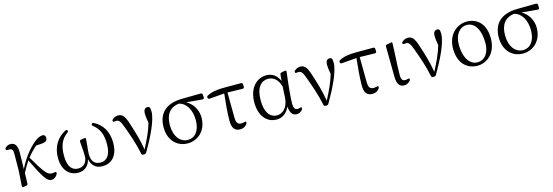

<svg xmlns="http://www.w3.org/2000/svg" viewBox="19 -1418 6688 2321"><g transform="rotate(-15 3363.0 -257.0)"><path d="M110 10C113 13 119 14 129 12L160 7C172 5 178 -2 179 -14C181 -58 182 -101 183 -147C214 -206 232 -235 263 -282C377 -46 418 18 475 18C502 18 531 1 550 -33C555 -43 555 -50 552 -57C549 -63 541 -64 529 -61C520 -59 509 -57 498 -57C440 -57 406 -105 285 -310C322 -358 360 -397 401 -432L468 -436C516 -439 542 -453 542 -489C542 -510 534 -521 523 -528C515 -532 508 -532 499 -531C469 -527 437 -515 396 -479C318 -413 239 -310 182 -193C183 -209 183 -225 184 -242C185 -295 187 -348 187 -397C188 -494 157 -529 101 -529C75 -529 54 -517 38 -501C31 -493 30 -486 33 -478C36 -470 44 -468 56 -469C60 -470 64 -470 69 -470C107 -470 121 -453 120 -402L118 -189L106 -9C105 1 107 7 110 10Z M811 18C885 18 943 -26 962 -109C983 -22 1034 18 1112 18C1220 18 1309 -54 1309 -225C1309 -367 1244 -464 1143 -515C1132 -521 1123 -519 1117 -509C1111 -500 1114 -490 1124 -483C1199 -425 1232 -351 1232 -227C1232 -87 1174 -31 1104 -31C1026 -31 988 -77 988 -165C988 -195 992 -229 996 -267C999 -292 1001 -318 1003 -346C1004 -357 1003 -362 1000 -365C997 -368 991 -368 981 -366L943 -360C931 -358 924 -350 925 -338C927 -313 928 -292 930 -272C933 -231 936 -196 936 -158C936 -74 887 -31 821 -31C745 -31 693 -87 693 -225C693 -354 729 -428 806 -485C816 -493 819 -500 814 -510C809 -519 799 -521 788 -515C687 -463 616 -363 616 -220C616 -60 701 18 811 18Z M1624 10H1639C1649 10 1657 5 1663 -5C1758 -167 1854 -359 1854 -469C1854 -483 1853 -495 1851 -506C1849 -515 1847 -521 1839 -527C1833 -531 1826 -532 1817 -532C1787 -532 1769 -509 1769 -462C1769 -435 1774 -397 1783 -345C1751 -237 1711 -157 1654 -46C1635 -168 1597 -289 1564 -390C1533 -490 1505 -527 1451 -527C1427 -527 1398 -518 1377 -497C1369 -489 1368 -482 1371 -474C1374 -467 1382 -465 1394 -467C1400 -468 1406 -469 1413 -469C1446 -469 1464 -447 1491 -371C1530 -265 1573 -145 1602 -7C1605 5 1612 11 1624 10Z M2180 18C2308 18 2419 -79 2419 -241C2419 -340 2365 -425 2287 -467L2488 -449C2501 -448 2509 -456 2508 -469L2506 -504C2505 -516 2497 -524 2485 -524L2248 -521C2041 -518 1945 -412 1945 -244C1945 -81 2046 18 2180 18ZM2025 -252C2025 -378 2080 -462 2199 -474C2295 -450 2344 -346 2344 -231C2344 -97 2281 -22 2191 -22C2097 -22 2025 -108 2025 -252Z M2550 -452C2553 -441 2561 -435 2573 -436L2759 -451C2747 -341 2735 -220 2735 -112C2735 -17 2773 18 2836 18C2875 18 2902 3 2923 -27C2929 -36 2929 -43 2926 -51C2923 -58 2915 -57 2903 -53C2893 -50 2881 -48 2867 -48C2828 -48 2805 -65 2803 -134L2800 -452L2989 -448C3002 -448 3010 -455 3009 -469L3008 -499C3007 -511 2999 -519 2987 -519H2782C2680 -519 2619 -508 2561 -478C2551 -472 2547 -463 2550 -452Z M3292 18C3353 18 3418 -14 3455 -99C3465 -13 3493 18 3543 18C3574 18 3599 4 3616 -20C3623 -29 3623 -37 3619 -44C3615 -51 3607 -50 3595 -45C3588 -43 3580 -41 3570 -41C3537 -41 3520 -61 3520 -126C3520 -198 3537 -368 3555 -504C3556 -515 3555 -521 3552 -524C3549 -527 3542 -527 3532 -525L3493 -517C3481 -514 3476 -507 3475 -496L3468 -418C3433 -498 3375 -532 3303 -532C3192 -532 3082 -439 3082 -250C3082 -79 3172 18 3292 18ZM3163 -257C3163 -421 3233 -485 3314 -485C3376 -485 3435 -450 3463 -349L3456 -211C3448 -84 3374 -30 3310 -30C3218 -30 3163 -109 3163 -257Z M3904 10H3919C3929 10 3937 5 3943 -5C4038 -167 4134 -359 4134 -469C4134 -483 4133 -495 4131 -506C4129 -515 4127 -521 4119 -527C4113 -531 4106 -532 4097 -532C4067 -532 4049 -509 4049 -462C4049 -435 4054 -397 4063 -345C4031 -237 3991 -157 3934 -46C3915 -168 3877 -289 3844 -390C3813 -490 3785 -527 3731 -527C3707 -527 3678 -518 3657 -497C3649 -489 3648 -482 3651 -474C3654 -467 3662 -465 3674 -467C3680 -468 3686 -469 3693 -469C3726 -469 3744 -447 3771 -371C3810 -265 3853 -145 3882 -7C3885 5 3892 11 3904 10Z M4205 -452C4208 -441 4216 -435 4228 -436L4414 -451C4402 -341 4390 -220 4390 -112C4390 -17 4428 18 4491 18C4530 18 4557 3 4578 -27C4584 -36 4584 -43 4581 -51C4578 -58 4570 -57 4558 -53C4548 -50 4536 -48 4522 -48C4483 -48 4460 -65 4458 -134L4455 -452L4644 -448C4657 -448 4665 -455 4664 -469L4663 -499C4662 -511 4654 -519 4642 -519H4437C4335 -519 4274 -508 4216 -478C4206 -472 4202 -463 4205 -452Z M4889 18C4923 18 4951 -1 4967 -23C4972 -31 4971 -37 4968 -44C4965 -50 4957 -50 4945 -46C4938 -43 4929 -41 4918 -41C4885 -41 4866 -56 4866 -117C4866 -180 4869 -250 4877 -401C4878 -432 4880 -466 4881 -504C4882 -515 4881 -520 4878 -523C4875 -526 4869 -525 4859 -523L4813 -514C4801 -511 4795 -505 4795 -492L4799 -111C4800 -16 4835 18 4889 18Z M5250 10H5265C5275 10 5283 5 5289 -5C5384 -167 5480 -359 5480 -469C5480 -483 5479 -495 5477 -506C5475 -515 5473 -521 5465 -527C5459 -531 5452 -532 5443 -532C5413 -532 5395 -509 5395 -462C5395 -435 5400 -397 5409 -345C5377 -237 5337 -157 5280 -46C5261 -168 5223 -289 5190 -390C5159 -490 5131 -527 5077 -527C5053 -527 5024 -518 5003 -497C4995 -489 4994 -482 4997 -474C5000 -467 5008 -465 5020 -467C5026 -468 5032 -469 5039 -469C5072 -469 5090 -447 5117 -371C5156 -265 5199 -145 5228 -7C5231 5 5238 11 5250 10Z M5805 18C5921 18 6045 -71 6045 -262C6045 -440 5947 -532 5813 -532C5696 -532 5571 -439 5571 -257C5571 -66 5683 18 5805 18ZM5651 -290C5651 -409 5713 -492 5804 -492C5905 -492 5967 -388 5967 -224C5967 -110 5914 -22 5814 -22C5729 -22 5651 -107 5651 -290Z M6375 18C6503 18 6614 -79 6614 -241C6614 -340 6560 -425 6482 -467L6683 -449C6696 -448 6704 -456 6703 -469L6701 -504C6700 -516 6692 -524 6680 -524L6443 -521C6236 -518 6140 -412 6140 -244C6140 -81 6241 18 6375 18ZM6220 -252C6220 -378 6275 -462 6394 -474C6490 -450 6539 -346 6539 -231C6539 -97 6476 -22 6386 -22C6292 -22 6220 -108 6220 -252Z"/></g></svg>

Font: 寒蝉锦书宋
Style: Regular
Weight: 400
Designer: 寒蝉锦书宋{Warren} 思源宋体{Ryoko NISHIZUKA 西塚涼子 (kana & ideographs); Frank Grießhammer (Latin, Greek & Cyrillic); Wenlong ZHANG 
Foundry: Adobe & ChillType
Version: Version 2.000;Glyphs 3.1.1 (3135)